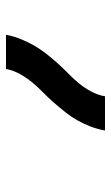

<svg xmlns="http://www.w3.org/2000/svg" viewBox="115 -927 370 640"><g transform="rotate(-90 300.0 -607.0)"><path d="M185 -442Q189 -465 197.5 -488Q206 -511 218 -532.5Q230 -554 245.5 -573.5Q261 -593 277.5 -612Q294 -631 312 -648.5Q330 -666 346 -685.5Q362 -705 374 -727Q386 -749 390 -772H504Q500 -749 491 -726Q482 -703 470 -681.5Q458 -660 442.5 -640Q427 -620 410.5 -601.5Q394 -583 376 -565.5Q358 -548 342 -528.5Q326 -509 314.5 -487Q303 -465 299 -442Z"/></g></svg>

Font: Iosevka HT Extrabold Extended
Style: Italic
Weight: 800
Width: 7
Italic angle: -9°
Monospace: yes
Designer: Belleve Invis
Foundry: Belleve Invis
Version: Version 32.3.0; ttfautohint (v1.8.4)